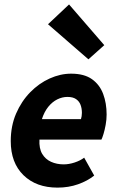

<svg xmlns="http://www.w3.org/2000/svg" viewBox="-20 -845 536 877"><path d="M242.5 12Q145.6 12 87.3 -44.7Q29.1 -101.4 29.1 -200.5Q29.1 -269.5 53.4 -326Q77.8 -382.5 117.9 -423.5Q158 -464.5 206.9 -486.5Q255.8 -508.5 304.9 -508.5Q364.6 -508.5 400 -483.4Q435.4 -458.2 451.2 -415.9Q467 -373.6 467 -322Q467 -298.3 462.6 -274.6Q458.3 -251 452.7 -232.8Q447.2 -214.7 443.2 -207.3H160.2Q158 -167.2 172.6 -142.4Q187.3 -117.6 213.2 -105.9Q239.1 -94.2 271.2 -94.2Q294.8 -94.2 321 -102.8Q347.2 -111.5 364.5 -124.8L410.3 -43.1Q379.8 -18.6 336.5 -3.3Q293.3 12 242.5 12ZM171.3 -300.7H349.7Q351.7 -307 352.9 -314.1Q354.1 -321.2 354.1 -329.6Q354.1 -349.6 348 -366Q341.9 -382.4 327.4 -392.3Q313 -402.3 288 -402.3Q264.6 -402.3 241.9 -391.2Q219.1 -380 200.7 -357.4Q182.3 -334.7 171.3 -300.7ZM383.9 -574 199.3 -734.2 295.4 -824.7 456.3 -638.7Z"/></svg>

Font: Source Sans Variable
Style: Italic
Weight: 200
Italic angle: -11°
Designer: Paul D. Hunt
Foundry: Adobe Systems Incorporated
Version: Version 3.006;hotconv 1.0.111;makeotfexe 2.5.65597